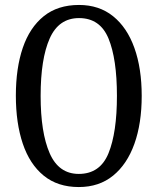

<svg xmlns="http://www.w3.org/2000/svg" viewBox="-20 -745 637 775"><path d="M298 10Q213 10 156.5 -36Q100 -82 72 -165Q44 -248 44 -359Q44 -470 72 -552Q100 -634 156.5 -679.5Q213 -725 299 -725Q380 -725 436.5 -679.5Q493 -634 522.5 -551.5Q552 -469 552 -358Q552 -247 522.5 -164.5Q493 -82 436.5 -36Q380 10 298 10ZM298 -43Q384 -43 418 -126.5Q452 -210 452 -358Q452 -507 418 -589.5Q384 -672 299 -672Q217 -672 180.5 -589.5Q144 -507 144 -358Q144 -210 180.5 -126.5Q217 -43 298 -43Z"/></svg>

Font: Noto Serif Tamil ExtraCondensed
Style: Regular
Weight: 400
Width: 2
Designer: Indian Type Foundry, Tom Grace, and the Monotype Design Team
Foundry: Monotype Imaging Inc.
Version: Version 2.004; ttfautohint (v1.8.4.7-5d5b)